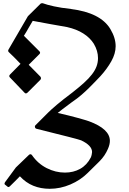

<svg xmlns="http://www.w3.org/2000/svg" viewBox="-20 -929 806 1197"><path d="M701 -641Q701 -693 668 -748Q607 -850 421 -873H422Q360 -880 316.5 -889.5Q273 -899 246 -909Q242 -909 238.5 -908.5Q235 -908 233 -906L154 -828L33 -620Q28 -610 35 -604Q73 -568 108 -531L43 -465Q33 -455 42 -446L132 -352Q141 -341 152 -352L232 -432Q239 -441 232 -451Q212 -471 195.5 -488Q179 -505 159 -525L226 -592Q234 -600 226 -609L129 -706Q144 -729 156.5 -752Q169 -775 184 -799Q240 -788 292 -779Q344 -770 400 -760H399Q457 -747 499 -720.5Q541 -694 565 -656Q591 -612 591 -567Q591 -540 582 -515.5Q573 -491 553.5 -465.5Q534 -440 503.5 -412.5Q473 -385 431 -352Q371 -307 335 -276.5Q299 -246 282 -229L202 -149Q196 -144 198 -136Q200 -128 208 -126Q342 -93 411 -75Q480 -57 486 -54Q554 -22 554 19Q554 25 551.5 36Q549 47 546 53Q522 100 480 123.5Q438 147 385 147Q326 147 271 119Q216 91 180 39Q176 33 170.5 32.5Q165 32 160 37L79 115L12 206Q3 219 15 225L26 234Q33 241 42 232Q58 216 73.5 201Q89 186 104 170Q141 210 187.5 229Q234 248 290 248Q356 248 419 221Q482 194 528 148L599 78Q618 59 631 39.5Q644 20 653 -1Q665 -28 665 -51Q665 -125 535 -173Q515 -180 464.5 -194Q414 -208 340 -225Q351 -234 370.5 -249Q390 -264 428 -292Q462 -315 488.5 -338Q515 -361 535 -381Q552 -397 570.5 -417Q589 -437 606 -454Q647 -499 674 -547Q701 -595 701 -641Z"/></svg>

Font: MM Taunggyi
Style: Regular
Weight: 400
Designer: Khon Soe Zaw Thu
Version: Version 1.00 July 18, 2016, initial release